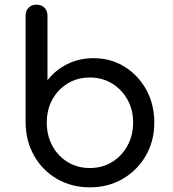

<svg xmlns="http://www.w3.org/2000/svg" viewBox="-20 -801 744 825"><path d="M366 4Q288 4 225.5 -32Q163 -68 127 -131Q91 -194 90 -273V-734Q90 -755 103 -768Q116 -781 137 -781Q158 -781 171 -768Q184 -755 184 -734V-456Q218 -500 269 -525.5Q320 -551 382 -551Q456 -551 515 -514.5Q574 -478 608.5 -415.5Q643 -353 643 -274Q643 -195 606.5 -132Q570 -69 507.5 -32.5Q445 4 366 4ZM366 -79Q419 -79 461 -104.5Q503 -130 527.5 -174.5Q552 -219 552 -274Q552 -330 527.5 -373.5Q503 -417 461 -442.5Q419 -468 366 -468Q313 -468 271 -442.5Q229 -417 205 -373.5Q181 -330 181 -274Q181 -219 205 -174.5Q229 -130 271 -104.5Q313 -79 366 -79Z"/></svg>

Font: Comfortaa SemiBold
Style: Regular
Weight: 600
Designer: Johan Aakerlund
Foundry: Johan Aakerlund
Version: Version 3.104; ttfautohint (v1.8.1.43-b0c9)